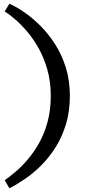

<svg xmlns="http://www.w3.org/2000/svg" viewBox="-20 -854 475 1025"><path d="M30 151 5 108Q30 91 62.5 63.5Q95 36 128 -2.5Q161 -41 189 -91Q217 -141 234 -203.5Q251 -266 251 -342Q251 -418 233 -481.5Q215 -545 186.5 -596Q158 -647 124.5 -686Q91 -725 59.5 -752Q28 -779 5 -793L30 -834Q67 -818 110.5 -788Q154 -758 196.5 -715.5Q239 -673 274.5 -617.5Q310 -562 331.5 -493Q353 -424 353 -342Q353 -260 332.5 -192Q312 -124 277.5 -69Q243 -14 201 28Q159 70 114.5 100.5Q70 131 30 151Z"/></svg>

Font: BioRhyme SemiExpanded
Style: Regular
Weight: 400
Width: 6
Designer: Aoife Mooney
Foundry: Aoife Mooney Type
Version: Version 1.600;gftools[0.9.33]